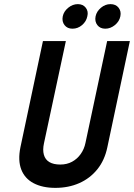

<svg xmlns="http://www.w3.org/2000/svg" viewBox="-20 -899 649 930"><path d="M357 -879Q332 -879 310.5 -861.5Q289 -844 284 -820Q279 -795 292.5 -777.5Q306 -760 331 -760Q357 -760 377.5 -777.5Q398 -795 403 -820Q409 -844 395.5 -861.5Q382 -879 357 -879ZM515 -879Q490 -879 469 -861.5Q448 -844 443 -820Q438 -795 451.5 -777.5Q465 -760 490 -760Q515 -760 536.5 -777.5Q558 -795 563 -820Q568 -844 554.5 -861.5Q541 -879 515 -879ZM500 -186 609 -700H499L394 -207Q388 -177 371 -153Q354 -129 329 -115.5Q304 -102 272 -102Q239 -102 219 -114Q199 -126 192.5 -149.5Q186 -173 193 -205L299 -700H188L79 -186Q66 -122 83 -78Q100 -34 143 -11.5Q186 11 248 11Q312 11 364 -12Q416 -35 451.5 -79Q487 -123 500 -186Z"/></svg>

Font: Advent Pro
Style: Italic
Weight: 400
Italic angle: -12°
Designer: VivaRado, Andreas Kalpakidis
Foundry: VivaRado, Andreas Kalpakidis
Version: Version 3.000